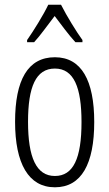

<svg xmlns="http://www.w3.org/2000/svg" viewBox="-20 -785 464 815"><path d="M239 -765H185C164 -721 123 -655 95 -615V-606H125C151 -634 184 -681 212 -717C241 -679 272 -636 300 -606H330V-615C307 -646 262 -719 239 -765ZM380 -267C380 -443 326 -542 213 -542C98 -542 44 -445 44 -268C44 -91 101 10 213 10C326 10 380 -90 380 -267ZM99 -268C99 -416 132 -494 213 -494C294 -494 326 -413 326 -267C326 -112 291 -38 213 -38C134 -38 99 -117 99 -268Z"/></svg>

Font: Noto Sans Gujarati UI ExtraCondensed Light
Style: Regular
Weight: 300
Width: 2
Designer: Jelle Bosma - Monotype Design Team, Universal Thirst
Foundry: Monotype Imaging Inc.
Version: Version 2.106